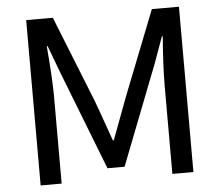

<svg xmlns="http://www.w3.org/2000/svg" viewBox="-52 -804 985 862"><g transform="rotate(-5 440.0 -372.5)"><path d="M96.7 0V-745.1H216.8L369.1 -363.3Q384.8 -322.3 409.2 -252.4Q433.6 -182.6 437.5 -172.9H441.4Q446.3 -187.5 512.7 -363.3L663.1 -745.1H785.2V0H690.4V-392.6Q690.4 -486.3 701.2 -619.1H697.3L654.3 -500L479.5 -50.8H402.3L227.5 -500L182.6 -620.1H178.7Q191.4 -467.8 191.4 -392.6V0Z"/></g></svg>

Font: Gothic A1 Medium
Style: Regular
Weight: 500
Designer: HanYang I&C Co.,Ltd.
Foundry: HanYang I&C Co.,Ltd.
Version: Version 2.50